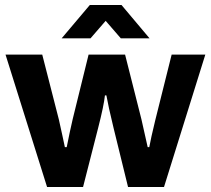

<svg xmlns="http://www.w3.org/2000/svg" viewBox="-20 -743 838 763"><path d="M225.1 -590.8 336.9 -723.1H462.9L574.2 -590.8H460L399.9 -660.2L339.8 -590.8ZM167 0 2 -525.9H147.9L213.9 -268.1Q219.2 -245.6 227.8 -205.1Q236.3 -164.6 237.8 -158.2H245.1Q257.8 -222.2 269 -270L332 -525.9H477.1L542 -269Q546.4 -251 566.9 -158.2H573.2Q579.1 -191.4 597.2 -266.1L662.1 -525.9H795.9L631.8 0H488.8L431.2 -234.9Q410.2 -321.3 402.8 -363.8H397Q392.6 -322.3 370.1 -234.9L310.1 0Z"/></svg>

Font: Archivo
Style: Bold
Weight: 700
Designer: Hector Gatti
Foundry: Omnibus-Type
Version: Version 2.001